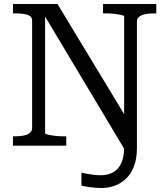

<svg xmlns="http://www.w3.org/2000/svg" viewBox="-20 -730 840 962"><path d="M666 11Q666 67 650.5 105.5Q635 144 609 167.5Q583 191 552 201.5Q521 212 489 212Q462 212 432.5 208Q403 204 388 200V135Q401 138 417 141Q433 144 450.5 146Q468 148 486 148Q519 148 545.5 134Q572 120 587 89Q601 60 602 15L206 -647V-62Q206 -59 220 -55.5Q234 -52 255.5 -49.5Q277 -47 298 -47H312V0H45V-47H56Q81 -47 100 -51Q119 -55 130 -64.5Q141 -74 141 -88V-627Q141 -642 130 -649.5Q119 -657 100 -660Q81 -663 56 -663H45V-710H268L602 -158V-648Q602 -652 588 -655Q574 -658 553 -660.5Q532 -663 510 -663H496V-710H763V-663H751Q727 -663 707.5 -659Q688 -655 677 -646Q666 -637 666 -622Z"/></svg>

Font: Roboto Serif 20pt
Style: Regular
Weight: 400
Designer: Greg Gazdowicz
Foundry: Commercial Type
Version: Version 1.008